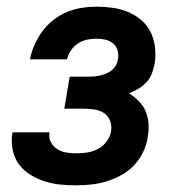

<svg xmlns="http://www.w3.org/2000/svg" viewBox="-20 -548 540 576"><path d="M209 8Q184 8 159.5 5.5Q135 3 112.5 -4.5Q90 -12 70 -24.5Q50 -37 36.5 -55.5Q23 -74 18 -98Q13 -122 17 -147L18 -151H129L128 -149Q126 -134 133 -121Q140 -108 152 -100.5Q164 -93 178.5 -90.5Q193 -88 209 -88Q225 -88 241.5 -90.5Q258 -93 273.5 -101Q289 -109 299.5 -123Q310 -137 313 -153Q316 -170 310.5 -185Q305 -200 292.5 -208.5Q280 -217 263.5 -219.5Q247 -222 230 -222H173L189 -318H246Q255 -318 264.5 -319Q274 -320 282.5 -322Q291 -324 300 -328Q309 -332 316.5 -338.5Q324 -345 328.5 -353.5Q333 -362 334 -371Q336 -384 332.5 -397Q329 -410 319 -418Q309 -426 296 -429Q283 -432 269 -432Q255 -432 241 -429Q227 -426 214.5 -418Q202 -410 193 -397Q184 -384 181 -370H70Q74 -392 83.5 -413.5Q93 -435 107 -454Q121 -473 140 -488Q159 -503 181 -512Q203 -521 225 -524.5Q247 -528 269 -528Q294 -528 318.5 -524.5Q343 -521 364.5 -512Q386 -503 404 -487.5Q422 -472 432 -451.5Q442 -431 445 -406.5Q448 -382 444 -357Q441 -343 436 -328.5Q431 -314 420 -302Q409 -290 395.5 -282Q382 -274 367 -268Q383 -258 396.5 -244.5Q410 -231 417 -214Q424 -197 425.5 -177Q427 -157 423 -136Q420 -114 409.5 -92Q399 -70 382.5 -52.5Q366 -35 344.5 -23Q323 -11 300 -4Q277 3 254 5.5Q231 8 209 8Z"/></svg>

Font: Iosevka Curly
Style: Bold Italic
Weight: 700
Italic angle: -9°
Monospace: yes
Designer: Belleve Invis
Foundry: Belleve Invis
Version: Version 22.1.2; ttfautohint (v1.8.4)